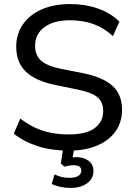

<svg xmlns="http://www.w3.org/2000/svg" viewBox="-20 -734 668 947"><path d="M319 9Q234 9 166 -13Q98 -35 48 -75L80 -149Q115 -123 151 -105.5Q187 -88 228.5 -79.5Q270 -71 319 -71Q406 -71 447.5 -102.5Q489 -134 489 -186Q489 -231 460 -255Q431 -279 359 -293L252 -315Q155 -335 107.5 -380.5Q60 -426 60 -504Q60 -567 93.5 -614.5Q127 -662 186.5 -688Q246 -714 326 -714Q400 -714 463 -692Q526 -670 569 -627L537 -556Q492 -597 440.5 -615.5Q389 -634 324 -634Q245 -634 199 -600Q153 -566 153 -508Q153 -462 182 -435.5Q211 -409 278 -395L385 -374Q487 -354 534.5 -311Q582 -268 582 -192Q582 -132 550 -86.5Q518 -41 459 -16Q400 9 319 9ZM328 193Q301 193 276.5 187.5Q252 182 235 173L249 126Q268 135 284.5 139Q301 143 323 143Q350 143 365.5 134Q381 125 381 107Q381 81 343 81Q332 81 322 82.5Q312 84 297 88L280 72L294 -20H349L336 56L310 48Q321 45 333.5 43Q346 41 356 41Q393 41 417 59Q441 77 441 110Q441 147 409.5 170Q378 193 328 193Z"/></svg>

Font: Mulish Medium
Style: Regular
Weight: 500
Designer: Vernon Adams
Foundry: Vernon Adams
Version: Version 3.603; ttfautohint (v1.8.3)